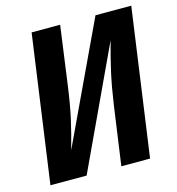

<svg xmlns="http://www.w3.org/2000/svg" viewBox="-104 -782 803 871"><g transform="rotate(-15 297.5 -346.0)"><path d="M494 0H359L398 -277Q410 -360 424.5 -425Q439 -490 460 -565L196 0H26L123 -692H257L219 -415Q207 -328 193 -265.5Q179 -203 158 -129L423 -692H591Z"/></g></svg>

Font: Fira Sans Condensed SemiBold
Style: Italic
Weight: 600
Width: 3
Italic angle: -8°
Designer: bBox Type GmbH & Carrois Corporate GbR & Edenspiekermann AG
Foundry: bBox Type GmbH & Carrois Corporate GbR & Edenspiekermann AG
Version: Version 4.301